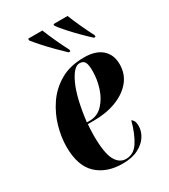

<svg xmlns="http://www.w3.org/2000/svg" viewBox="-190 -857 844 958"><g transform="rotate(-30 231.5 -378.0)"><path d="M229 10Q137 10 82 -41.5Q27 -93 27 -202Q27 -256 43.5 -315.5Q60 -375 95.5 -427.5Q131 -480 187.5 -513Q244 -546 325 -546Q392 -546 427.5 -514.5Q463 -483 463 -428Q463 -372 430 -332Q397 -292 340 -270Q283 -248 210 -248H176Q175 -242 174.5 -229Q174 -216 173.5 -203Q173 -190 173 -184Q173 -83 195 -42.5Q217 -2 255 -2Q300 -2 327.5 -45Q355 -88 373 -156Q380 -153 385.5 -143.5Q391 -134 391 -112Q391 -84 373.5 -56Q356 -28 320 -9Q284 10 229 10ZM192 -258Q237 -258 267.5 -290Q298 -322 313.5 -369.5Q329 -417 329 -466Q329 -502 321 -517Q313 -532 291 -532Q257 -532 224.5 -461Q192 -390 176 -258ZM272 -606Q251 -626 223 -654Q195 -682 170 -710Q145 -738 131 -756V-766H213Q226 -733 245 -691.5Q264 -650 282 -616V-606ZM418 -606Q396 -626 368 -654Q340 -682 315 -710Q290 -738 277 -756V-766H358Q371 -733 390 -691.5Q409 -650 427 -616V-606Z"/></g></svg>

Font: Noto Serif Display ExtraCondensed ExtraBold
Style: Italic
Weight: 800
Width: 2
Italic angle: -12°
Designer: Monotype Design Team
Foundry: Monotype Imaging Inc.
Version: Version 2.009